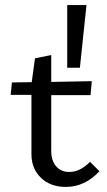

<svg xmlns="http://www.w3.org/2000/svg" viewBox="-20 -730 422 757"><path d="M321 -710 295 -463H245V-710ZM335 -92 372 -55Q315 7 239 7Q179 7 141.5 -29Q104 -65 104 -122V-356H22L27 -405L105 -406L118 -500L182 -513V-407L342 -410L337 -355H182V-136Q182 -96 201.5 -74Q221 -52 253 -52Q296 -52 335 -92Z"/></svg>

Font: EauTestText Medium
Style: Regular
Weight: 500
Designer: Christian Thalmann (Catharsis Fonts)
Version: Version 0.001;PS 000.001;hotconv 1.0.88;makeotf.lib2.5.64775